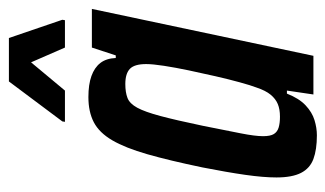

<svg xmlns="http://www.w3.org/2000/svg" viewBox="-174 -568 749 442"><g transform="rotate(-90 201.0 -346.5)"><path d="M111 8Q78 8 56.5 0Q35 -8 24.5 -28.5Q14 -49 14 -85Q14 -115 20 -157Q26 -199 37 -255Q53 -332 67.5 -382.5Q82 -433 99.5 -463Q117 -493 141 -505.5Q165 -518 199 -518Q228 -518 247.5 -511Q267 -504 277.5 -490.5Q288 -477 289 -455H295L313 -510H402L294 0H205L214 -61H207Q196 -33 180 -18Q164 -3 146 2.5Q128 8 111 8ZM154 -77Q171 -77 183 -82Q195 -87 204.5 -98.5Q214 -110 221 -131Q226 -144 233 -169.5Q240 -195 247 -225.5Q254 -256 260.5 -287Q267 -318 271 -344Q275 -370 275 -385Q275 -412 264 -422.5Q253 -433 229 -433Q210 -433 197 -428Q184 -423 174.5 -405.5Q165 -388 155.5 -352.5Q146 -317 133 -255Q122 -200 115.5 -167Q109 -134 109 -116Q109 -99 114 -91Q119 -83 129 -80Q139 -77 154 -77ZM142 -572 143 -578 235 -701H335L377 -578L376 -572H313L279 -650L214 -572Z"/></g></svg>

Font: Saira ExtraCondensed SemiBold
Style: Italic
Weight: 600
Width: 2
Italic angle: -12°
Designer: Hector Gatti with collaboration of the Omnibus-Type team
Foundry: Omnibus-Type
Version: Version 1.101